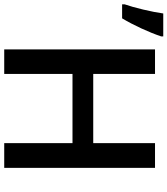

<svg xmlns="http://www.w3.org/2000/svg" viewBox="-82 -831 793 909"><g transform="rotate(90 314.5 -376.5)"><path d="M654.8 0H537.6V-323.2H210V0H93.8V-713.9H210V-421.4H537.6V-713.9H654.8ZM-76.2 -752.9H32.2V-742.7Q17.6 -699.2 -5.4 -649.4Q-28.3 -599.6 -53.2 -558.1H-119.6V-569.8Q-107.4 -604.5 -94.7 -658Q-82 -711.4 -76.2 -752.9Z"/></g></svg>

Font: Viking Open Sans Light
Style: Bold
Weight: 600
Foundry: Ascender Corporation
Version: Version 2.001